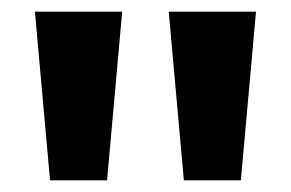

<svg xmlns="http://www.w3.org/2000/svg" viewBox="-20 -742 500 330"><path d="M66 -432H164L190 -722H40ZM296 -432H394L420 -722H270Z"/></svg>

Font: Perun
Style: Bold
Weight: 700
Foundry: Copyright (c) Stefan Peev, Context Ltd, 2016
Version: Version 1.089